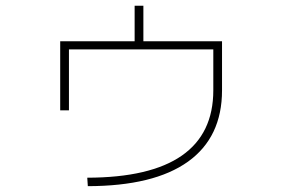

<svg xmlns="http://www.w3.org/2000/svg" viewBox="-20 -637 978 665"><path d="M718.8 -324.2V-465.8H218.8V-254.9H188.5V-494.1H446.3V-617.2H476.6V-494.1H749V-324.2Q749 -161.6 631.1 -77.1Q513.2 7.3 284.2 7.8L282.2 -21.5Q500.5 -22 609.6 -97.9Q718.8 -173.8 718.8 -324.2Z"/></svg>

Font: Pretendard JP Thin
Style: Regular
Weight: 100
Designer: Base glyphs from Inter by Rasmus Andersson; Hangeul glyphs from Noto Sans CJK(Source Han Sans) by Jang Soo-young and Kan
Foundry: Kil Hyung-jin
Version: Version 1.309